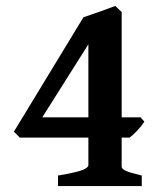

<svg xmlns="http://www.w3.org/2000/svg" viewBox="-20 -628 546 648"><path d="M467.3 -217.3Q457 -201.7 442.9 -186.8Q428.7 -171.9 417.5 -163.6H390.6V-65.4Q390.6 -58.1 404.5 -51.5Q418.5 -44.9 458.5 -35.6V0H175.8V-35.6Q239.7 -46.4 259 -54.4Q278.3 -62.5 278.3 -70.8V-163.6H46.9L26.9 -183.6L261.7 -569.8Q284.7 -577.6 316.2 -588.6Q347.7 -599.6 369.1 -607.9L390.6 -587.4V-231.9H454.6ZM278.3 -478.5 122.6 -231.9H278.3Z"/></svg>

Font: Gentium Plus
Style: Bold
Weight: 700
Designer: Victor Gaultney, Annie Olsen, Iska Routamaa, Becca Hirsbrunner
Foundry: SIL International
Version: Version 6.101